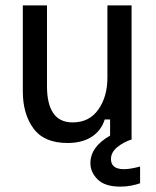

<svg xmlns="http://www.w3.org/2000/svg" viewBox="-20 -520 582 715"><path d="M231.7 12.5Q144.2 12.5 104.6 -41.7Q65 -95.8 65 -179.2V-500H155V-198.3Q155 -133.3 178.3 -98.8Q201.7 -64.2 250.8 -64.2Q312.5 -64.2 346.2 -112.1Q380 -160 380 -230.8V-500H470V0H390V-75H370Q356.7 -33.3 321.2 -10.4Q285.8 12.5 231.7 12.5ZM428.3 175Q370.8 175 343.8 148.3Q316.7 121.7 316.7 87.5Q316.7 26.7 390 -15L468.3 -5V0Q438.3 10 415.8 28.8Q393.3 47.5 393.3 72.5Q393.3 110 441.7 110Q455 110 470.8 107.1Q486.7 104.2 501.7 100V162.5Q487.5 167.5 468.8 171.2Q450 175 428.3 175Z"/></svg>

Font: Familjen Grotesk GF
Style: Regular
Weight: 400
Designer: Anders Wikstroem, Jonas Baeckman, Matilda Gysing, Kristian Moeller
Foundry: Familjen STHLM AB
Version: Version 2.000; Beta; Release 4; Build 6